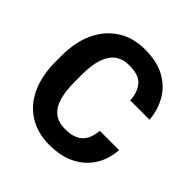

<svg xmlns="http://www.w3.org/2000/svg" viewBox="-191 -874 1037 1037"><g transform="rotate(45 327.5 -355.5)"><path d="M622.4 -237Q617.7 -165.1 582.9 -109.3Q548.1 -53.5 485.9 -21.9Q423.6 9.8 335.9 9.8Q244.8 9.8 178.8 -31.9Q112.8 -73.5 77.4 -150.4Q42 -227.2 42 -332.2V-378.2Q42 -483.7 78.5 -560.4Q115 -637.2 181.4 -679.1Q247.8 -721 337.7 -721Q426.8 -721 487.8 -688.5Q548.9 -656 582.6 -599Q616.2 -542.1 622.9 -469.4H475.5Q470.6 -532.7 440.3 -566.4Q410.1 -600.1 337.7 -600.1Q288.8 -600.1 256.4 -576.2Q224 -552.3 207.9 -503.5Q191.7 -454.6 191.7 -379.2V-332.2Q191.7 -258.9 206.1 -209.7Q220.5 -160.5 252.3 -135.7Q284.1 -110.9 335.9 -110.9Q381.9 -110.9 411.3 -125Q440.7 -139.1 456.1 -167.1Q471.5 -195.1 474.9 -237Z"/></g></svg>

Font: Heebo
Style: Regular
Weight: 400
Designer: Oded Ezer
Foundry: Ezer Type House
Version: Version 3.100